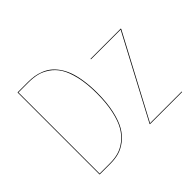

<svg xmlns="http://www.w3.org/2000/svg" viewBox="-147 -903 1125 1125"><g transform="rotate(-45 415.5 -340.0)"><path d="M192.9 -680.2Q219.7 -680.2 243.4 -676.5Q267.1 -672.9 292.2 -662.8Q317.4 -652.8 337.6 -637Q357.9 -621.1 376.5 -595.2Q395 -569.3 407.5 -535.4Q419.9 -501.5 427.2 -453.9Q434.6 -406.2 434.6 -348.1Q434.6 -267.6 420.7 -205.1Q406.7 -142.6 384.3 -104.5Q361.8 -66.4 330.1 -42.2Q298.3 -18.1 266.4 -9Q234.4 0 197.8 0H105.5V-680.2ZM192.9 -676.3H109.4V-3.9H197.8Q233.9 -3.9 265.6 -12.9Q297.4 -22 328.4 -45.9Q359.4 -69.8 381.3 -107.4Q403.3 -145 416.7 -206.5Q430.2 -268.1 430.2 -348.1Q430.2 -427.7 416.3 -487.8Q402.3 -547.9 380.4 -583Q358.4 -618.2 326.2 -639.9Q293.9 -661.6 262.5 -668.9Q231 -676.3 192.9 -676.3ZM798.3 -517.1V-513.7L527.3 -3.9H789.6L789.1 0H522.5V-3.4L793 -513.2H546.9V-517.1Z"/></g></svg>

Font: Fira Sans Compressed Four
Style: Regular
Weight: 100
Width: 1
Designer: Carrois Corporate & Edenspiekermann AG
Foundry: Carrois Corporate GbR & Edenspiekermann AG
Version: Version 4.203;PS 004.203;hotconv 1.0.88;makeotf.lib2.5.64775